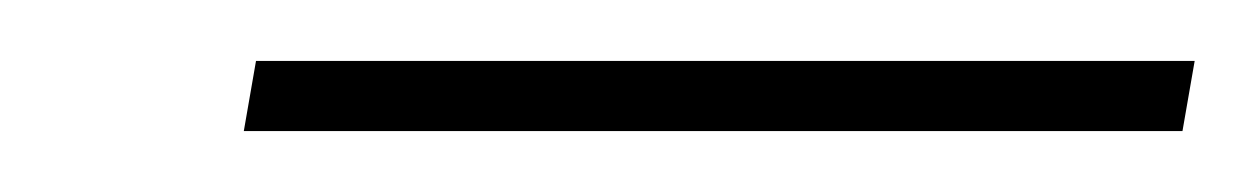

<svg xmlns="http://www.w3.org/2000/svg" viewBox="-20 -632 412 63"><path d="M60 -589 64 -612H372L368 -589Z"/></svg>

Font: DM Sans 20pt Thin
Style: Italic
Weight: 250
Italic angle: -10°
Version: Version 4.004;gftools[0.9.30]